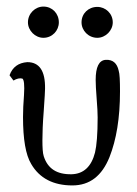

<svg xmlns="http://www.w3.org/2000/svg" viewBox="-20 -556 417 584"><path d="M345 -278C345 -311 344 -332 341 -341C336 -364 323 -375 302 -374C281 -373 271 -352 271 -313C271 -300 272 -281 274 -256C276 -231 277 -212 277 -199C277 -148 274 -113 269 -92C258 -49 234 -27 198 -26C153 -25 125 -43 113 -81C110 -90 109 -107 109 -130C109 -151 110 -180 113 -218C116 -259 117 -281 117 -286C118 -340 100 -367 63 -367C36 -365 18 -352 9 -327L21 -311C31 -317 40 -319 48 -317C53 -314 55 -298 53 -267C51 -242 50 -219 50 -200C50 -133 58 -85 75 -57C100 -14 142 8 200 8C253 8 290 -21 313 -78C334 -131 345 -197 345 -278ZM323 -488C323 -515 301 -535 276 -535C249 -535 228 -515 228 -488C228 -463 249 -441 276 -441C301 -441 323 -463 323 -488ZM159 -488C159 -515 139 -536 112 -536C87 -536 65 -515 65 -488C65 -463 87 -441 112 -441C139 -441 159 -463 159 -488Z"/></svg>

Font: GFS Philostratos
Style: Regular
Weight: 400
Designer: George D. Matthiopoulos
Foundry: George D. Matthiopoulos
Version: Version 1.000